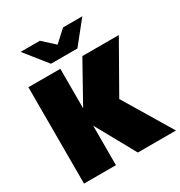

<svg xmlns="http://www.w3.org/2000/svg" viewBox="-208 -1062 1135 1208"><g transform="rotate(-30 359.0 -458.5)"><path d="M50 0H282V-287L441 0H718L508 -350L707 -700H442L282 -413V-700H50ZM247 -757H439L567 -917H427L343 -840L259 -917H119Z"/></g></svg>

Font: Chess Sans Black
Style: Regular
Weight: 900
Designer: Wolf Bōese
Foundry: Wolf Bōese
Version: Version 7.223;Glyphs 3.3 (3306)